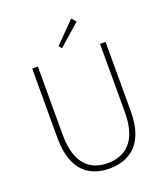

<svg xmlns="http://www.w3.org/2000/svg" viewBox="-166 -1049 1027 1178"><g transform="rotate(-20 347.0 -460.0)"><path d="M346 13C464 13 587 -47 587 -272V-726H551V-280C551 -81 453 -22 346 -22C241 -22 145 -81 145 -280V-726H108V-272C108 -47 228 13 346 13ZM323 -781 463 -904 438 -933 307 -800Z"/></g></svg>

Font: Noto Sans CJK Thin
Style: Regular
Weight: 100
Designer: Ryoko NISHIZUKA (kana & ideographs); Paul D. Hunt (Latin, Greek & Cyrillic); Wenlong ZHANG (bopomofo); Sandoll Communica
Foundry: Adobe Systems Incorporated
Version: Version 1.000;PS 1;hotconv 1.0.78;makeotf.lib2.5.61930